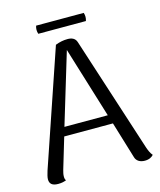

<svg xmlns="http://www.w3.org/2000/svg" viewBox="-121 -903 835 1001"><g transform="rotate(-15 296.0 -402.5)"><path d="M427 -772C432 -787 432 -801 427 -816H170C165 -801 165 -787 170 -772ZM559 -55 358 -676C351 -699 332 -706 310 -706C288 -706 267 -702 244 -693L32 -71C27 -55 22 -37 22 -26C22 -1 37 11 68 11C87 11 99 8 112 3C107 -3 106 -10 106 -20C106 -30 109 -42 112 -53L162 -220H425L485 -22C491 0 511 11 536 11C560 11 574 2 583 -8C572 -20 564 -40 559 -55ZM176 -268 292 -652 410 -268Z"/></g></svg>

Font: Arima Koshi
Style: Regular
Weight: 400
Designer: Joana Correia and Natanael Gama
Foundry: NDISCOVER
Version: Version 1.019;PS 001.019;hotconv 1.0.88;makeotf.lib2.5.64775